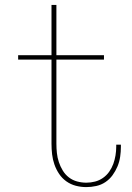

<svg xmlns="http://www.w3.org/2000/svg" viewBox="-20 -755 540 783"><path d="M332 8Q310 8 289 2.5Q268 -3 250.5 -15.5Q233 -28 221 -46Q209 -64 202 -84Q195 -104 192.5 -125.5Q190 -147 190 -169V-512H54V-530H190V-735H210V-530H404V-512H210V-169Q210 -150 212 -131Q214 -112 220 -94Q226 -76 236 -59.5Q246 -43 261 -31.5Q276 -20 294.5 -15Q313 -10 332 -10Q350 -10 367.5 -14.5Q385 -19 400 -29.5Q415 -40 425.5 -55Q436 -70 442 -86.5Q448 -103 451 -121Q454 -139 454 -157Q454 -159 454 -161Q454 -163 454 -165H473Q473 -163 473 -160.5Q473 -158 473 -156Q473 -136 470 -115.5Q467 -95 459 -76Q451 -57 439 -40.5Q427 -24 410 -12.5Q393 -1 372.5 3.5Q352 8 332 8Z"/></svg>

Font: Iosevka Slab Thin
Style: Regular
Weight: 100
Monospace: yes
Designer: Belleve Invis
Foundry: Belleve Invis
Version: Version 11.1.0; ttfautohint (v1.8.3)